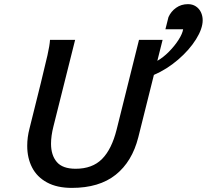

<svg xmlns="http://www.w3.org/2000/svg" viewBox="-20 -894 998 926"><path d="M764.2 -701.7 738.8 -600.6Q767.1 -616.7 794.7 -644.5Q822.3 -672.4 841.1 -701.9Q859.9 -731.4 863.3 -752.9H777.8L792.5 -811.5Q804.7 -838.9 829.3 -856.4Q854 -874 886.7 -874Q908.2 -874 924.3 -863.5Q940.4 -853 949 -835.2Q957.5 -817.4 957.5 -796.4Q957.5 -755.9 925.3 -704.3Q893.1 -652.8 838.9 -606.2Q784.7 -559.6 722.2 -532.7L647 -231.9Q617.2 -114.3 537.8 -51Q458.5 12.2 326.2 12.2Q254.9 12.2 206.5 -14.2Q158.2 -40.5 134.8 -86.2Q111.3 -131.8 111.3 -190.4Q111.3 -231.9 122.1 -273.4L176.8 -493.2Q198.2 -580.1 209 -627.9Q219.7 -675.8 221.2 -701.7H342.3L237.8 -284.7Q226.1 -238.8 226.1 -200.7Q226.1 -145.5 253.9 -112.8Q281.7 -80.1 344.7 -80.1Q425.3 -80.1 471.9 -127Q518.6 -173.8 542.5 -269L650.4 -701.7Z"/></svg>

Font: Lesson One Medium
Style: Italic
Weight: 500
Italic angle: -14°
Designer: But Ko, Victor Gaultney, Annie Olsen, Julie Remington, Don Collingsworth, Eric Hays, Becca Hirsbrunner
Version: Version 1.100